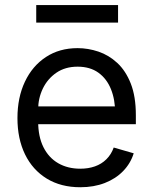

<svg xmlns="http://www.w3.org/2000/svg" viewBox="-20 -748 620 779"><path d="M305.7 11.7Q227.1 11.7 169.7 -23.4Q112.3 -58.6 81.5 -121.8Q50.8 -185.1 50.8 -268.6Q50.8 -352.5 81.1 -416.5Q111.3 -480.5 166.3 -516.6Q221.2 -552.7 294.9 -552.7Q337.4 -552.7 379.4 -538.6Q421.4 -524.4 455.8 -492.7Q490.2 -460.9 510.7 -408.7Q531.2 -356.4 531.2 -280.3V-244.1H110.4V-316.4H485.8L447.3 -289.1Q447.3 -343.8 430.2 -386.2Q413.1 -428.7 379.2 -453.1Q345.2 -477.5 294.9 -477.5Q244.6 -477.5 208.7 -452.9Q172.9 -428.2 153.8 -388.7Q134.8 -349.1 134.8 -303.7V-255.9Q134.8 -193.8 156.2 -150.9Q177.7 -107.9 216.3 -85.7Q254.9 -63.5 305.7 -63.5Q338.4 -63.5 365.2 -73Q392.1 -82.5 411.6 -101.8Q431.2 -121.1 441.4 -149.4L522.5 -126Q509.8 -85 479.7 -54Q449.7 -22.9 405.3 -5.6Q360.8 11.7 305.7 11.7ZM459 -727.5V-656.2H127V-727.5Z"/></svg>

Font: Inter
Style: Regular
Weight: 400
Designer: Rasmus Andersson
Foundry: rsms
Version: Version 4.000;git-8c9346024